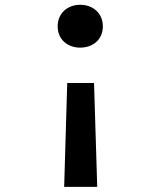

<svg xmlns="http://www.w3.org/2000/svg" viewBox="-20 -560 660 784"><path d="M254.5 -221 242 203H377L364 -221ZM307.5 -540.5C257 -540.5 215.5 -507 215.5 -452.5C215.5 -397.5 257 -365.5 307.5 -365.5C358.5 -365.5 400 -397.5 400 -452.5C400 -507 358.5 -540.5 307.5 -540.5Z"/></svg>

Font: Monaspace Neon SemiBold
Style: Regular
Weight: 600
Designer: Riley Cran & the Lettermatic Team
Foundry: Lettermatic
Version: Version 1.200 (Monaspace Neon)